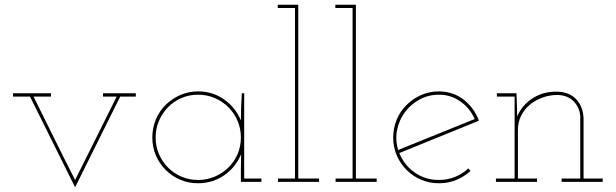

<svg xmlns="http://www.w3.org/2000/svg" viewBox="-20 -770 2607 813"><path d="M489 -361Q441 -264 393.5 -169Q346 -74 298 23Q250 -74 202.5 -169Q155 -264 107 -361H35V-375H196V-361H122Q166 -273 209.5 -184.5Q253 -96 298 -8L384 -180Q429 -270 474 -361H416V-375H555V-361Z M1087 0H1000V-54Q1000 -70 1000.5 -85.5Q1001 -101 1001 -117Q990 -90 972 -67.5Q954 -45 930.5 -28.5Q907 -12 878.5 -3Q850 6 819 6Q778 6 743 -9Q708 -24 681.5 -50.5Q655 -77 640 -112Q625 -147 625 -188Q625 -228 640 -264Q655 -300 681.5 -326Q708 -352 743 -367.5Q778 -383 819 -383Q881 -383 929.5 -348.5Q978 -314 1000 -260Q1000 -289 1001 -317.5Q1002 -346 1004 -375H1014V-14H1087ZM819 -369Q781 -369 748.5 -355Q716 -341 691.5 -316Q667 -291 653 -258Q639 -225 639 -188Q639 -150 653 -117.5Q667 -85 691.5 -60.5Q716 -36 748.5 -22Q781 -8 819 -8Q856 -8 889 -22Q922 -36 947 -60.5Q972 -85 986 -117.5Q1000 -150 1000 -188Q1000 -225 986 -258Q972 -291 947 -316Q922 -341 889 -355Q856 -369 819 -369Z M1331 0H1157V-14H1229V-736H1156V-750H1243V-14H1331Z M1575 0H1401V-14H1473V-736H1400V-750H1487V-14H1575Z M1972 -46Q1946 -22 1912 -8Q1878 6 1839 6Q1798 6 1763 -9Q1728 -24 1702 -50Q1675 -77 1660 -112Q1645 -147 1645 -188Q1645 -228 1660 -264Q1675 -300 1702 -326Q1728 -352 1763 -367.5Q1798 -383 1839 -383Q1869 -383 1896.5 -373.5Q1924 -364 1946 -346Q1966 -330 1982 -308Q1998 -286 2008 -259Q1923 -224 1839.5 -190.5Q1756 -157 1671 -122Q1691 -71 1736 -39.5Q1781 -8 1839 -8Q1875 -8 1907 -21Q1939 -34 1963 -57ZM1839 -369Q1794 -369 1756.5 -348.5Q1719 -328 1694.5 -295Q1670 -262 1661.5 -220Q1653 -178 1666 -135Q1747 -168 1828 -200.5Q1909 -233 1990 -266Q1970 -312 1929.5 -340.5Q1889 -369 1839 -369Z M2254 0H2080V-14H2159V-361H2084V-375H2167L2169 -322Q2169 -309 2169.5 -299.5Q2170 -290 2170 -277Q2190 -324 2234 -353Q2278 -382 2335 -382Q2388 -382 2418.5 -351Q2449 -320 2451 -270V-14H2532V0H2358V-14H2437V-277Q2435 -313 2410.5 -339.5Q2386 -366 2342 -368Q2308 -368 2277.5 -357Q2247 -346 2223.5 -326.5Q2200 -307 2186.5 -279.5Q2173 -252 2173 -220V-14H2254Z"/></svg>

Font: Josefin Slab Thin
Style: Regular
Weight: 100
Designer: Santiago Orozco
Foundry: Typemade
Version: Version 2.000